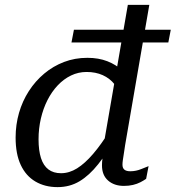

<svg xmlns="http://www.w3.org/2000/svg" viewBox="-20 -755 720 787"><path d="M529 -405Q510 -439 483 -464.5Q456 -490 420 -504Q384 -518 338 -518Q287 -518 242.5 -501Q198 -484 161.5 -453.5Q125 -423 98.5 -382Q72 -341 58 -292.5Q44 -244 44 -191Q44 -124 65 -79Q86 -34 125 -11Q164 12 216 12Q266 12 306 -12Q346 -36 382.5 -82Q419 -128 456 -192L431 -221Q395 -163 361.5 -124Q328 -85 296 -65Q264 -45 230 -45Q199 -45 178.5 -60.5Q158 -76 148 -107Q138 -138 138 -184Q138 -228 147.5 -269Q157 -310 174.5 -344.5Q192 -379 216.5 -405Q241 -431 271 -445.5Q301 -460 335 -460Q372 -460 401 -447Q430 -434 450 -409Q470 -384 478 -349ZM283 -633 273 -581H670L680 -633ZM504 -735 399 -128 407 -141Q402 -120 400 -105.5Q398 -91 398 -77Q398 -37 423 -15Q448 7 488 7Q508 7 525 3Q542 -1 555.5 -8Q569 -15 579 -22L589 -74Q581 -71 559 -62Q537 -53 514 -53Q498 -53 490 -59.5Q482 -66 482 -80Q482 -88 483.5 -98.5Q485 -109 487.5 -124.5Q490 -140 493 -161L592 -735Z"/></svg>

Font: Roboto Serif 20pt
Style: Italic
Weight: 400
Italic angle: -10°
Designer: Greg Gazdowicz
Foundry: Commercial Type
Version: Version 1.008